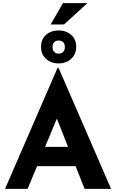

<svg xmlns="http://www.w3.org/2000/svg" viewBox="-20 -1197 736 1217"><path d="M12 0 344 -765H352L684 0H516L304 -538L409 -610L155 0ZM239 -266H460L511 -144H194ZM240 -900Q240 -948 271.5 -976Q303 -1004 352 -1004Q399 -1004 431 -976Q463 -948 463 -900Q463 -853 431 -824Q399 -795 352 -795Q304 -795 272 -824Q240 -853 240 -900ZM313 -898Q313 -879 323.5 -868Q334 -857 352 -857Q370 -857 380.5 -868Q391 -879 391 -898Q391 -919 380.5 -929.5Q370 -940 352 -940Q334 -940 323.5 -929.5Q313 -919 313 -898ZM534 -1177 386 -1042H301L379 -1177Z"/></svg>

Font: Reem Kufi Fun
Style: Bold
Weight: 700
Designer: Khaled Hosny
Version: Version 1.005